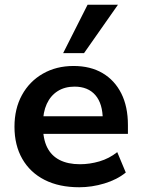

<svg xmlns="http://www.w3.org/2000/svg" viewBox="-20 -779 596 809"><path d="M314 10Q229 10 168 -21Q107 -52 74 -109.5Q41 -167 41 -245Q41 -321 72.5 -378.5Q104 -436 160.5 -468.5Q217 -501 290 -501Q361 -501 412 -471Q463 -441 491 -385.5Q519 -330 519 -252V-215H143V-289H429L413 -274Q413 -342 382 -378Q351 -414 294 -414Q253 -414 223 -395Q193 -376 177 -341Q161 -306 161 -258V-249Q161 -194 178.5 -158.5Q196 -123 231 -105Q266 -87 317 -87Q358 -87 399 -99Q440 -111 474 -138L510 -52Q473 -22 420 -6Q367 10 314 10ZM246 -555 349 -759H477L334 -555Z"/></svg>

Font: Nunito Sans 11pt
Style: Bold
Weight: 700
Version: Version 3.101;gftools[0.9.27]